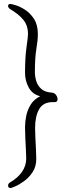

<svg xmlns="http://www.w3.org/2000/svg" viewBox="-20 -800 390 974"><path d="M247 -282Q199 -282 178.5 -246Q158 -210 158 -151Q158 -132 159.5 -101Q161 -70 162.5 -40.5Q164 -11 164 6Q164 45 145.5 73Q127 101 102 119Q77 137 57 145.5Q37 154 34 154Q21 154 21 141Q21 132 30 126Q70 103 91.5 72Q113 41 113 4Q113 -11 111.5 -39Q110 -67 108.5 -98Q107 -129 107 -154Q107 -182 113 -212Q119 -242 135.5 -269Q152 -296 184 -312Q145 -321 126 -355.5Q107 -390 107 -430Q107 -509 114.5 -560.5Q122 -612 122 -627Q122 -671 98 -700Q74 -729 31 -754Q21 -761 21 -770Q21 -780 33 -780Q38 -780 59.5 -773.5Q81 -767 107 -750.5Q133 -734 152.5 -704Q172 -674 172 -627Q172 -596 164.5 -552Q157 -508 157 -434Q157 -412 164 -388.5Q171 -365 190 -348.5Q209 -332 244 -330Q256 -329 264 -318.5Q272 -308 272 -297Q272 -282 258 -282Z"/></svg>

Font: Moon Stars Kai T Light
Style: Regular
Weight: 300
Designer: GuiWonder
Version: Version 1.101